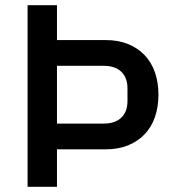

<svg xmlns="http://www.w3.org/2000/svg" viewBox="-20 -718 667 738"><path d="M86 0V-698H199V-564H386Q434 -564 471.5 -549Q509 -534 535.5 -506.5Q562 -479 575.5 -440Q589 -401 589 -354Q589 -307 575.5 -268Q562 -229 535.5 -201.5Q509 -174 471.5 -159Q434 -144 386 -144H199V0ZM199 -243H379Q422 -243 446 -265.5Q470 -288 470 -330V-378Q470 -420 446 -442.5Q422 -465 379 -465H199Z"/></svg>

Font: IBM Plex Sans Thai Looped Medium
Style: Regular
Weight: 500
Designer: Mike Abbink, Paul van der Laan, Pieter van Rosmalen, Ben Mitchell, Mark Frömberg
Foundry: Bold Monday
Version: Version 1.1